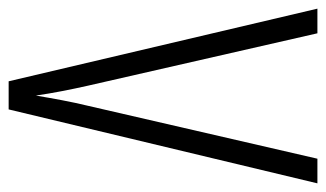

<svg xmlns="http://www.w3.org/2000/svg" viewBox="-175 -579 754 444"><g transform="rotate(90 202.0 -357.0)"><path d="M404 -714H347L225 -185C215 -144 208 -104 201 -63C195 -104 187 -144 178 -184L57 -714H0L168 0H233Z"/></g></svg>

Font: Noto Sans Arabic ExtCond Light
Style: Regular
Weight: 300
Width: 2
Designer: Monotype Design Team, Nadine Chahine, Nizar Qandah and Khaled Hosny
Foundry: Monotype Imaging Inc.
Version: Version 2.012